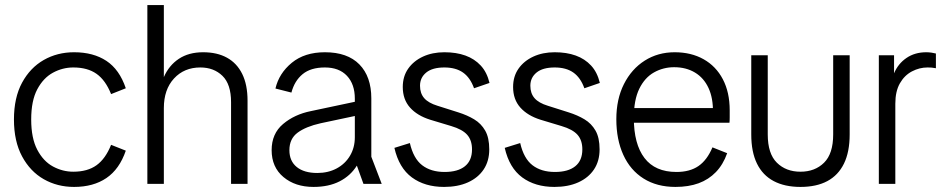

<svg xmlns="http://www.w3.org/2000/svg" viewBox="-20 -725 3725 757"><path d="M272 12Q206 12 152.5 -18.5Q99 -49 67 -108.5Q35 -168 35 -254Q35 -340 67 -399Q99 -458 152.5 -488.5Q206 -519 272 -519Q348 -519 399.5 -485Q451 -451 476 -377L418 -354Q396 -409 360.5 -434Q325 -459 269 -459Q227 -459 189 -438.5Q151 -418 127 -373Q103 -328 103 -254Q103 -180 127 -134.5Q151 -89 189 -68.5Q227 -48 269 -48Q325 -48 360.5 -73.5Q396 -99 418 -154L476 -131Q451 -58 399.5 -23Q348 12 272 12Z M561 0V-705H626V-421Q646 -467 685 -493Q724 -519 781 -519Q836 -519 875 -497.5Q914 -476 935 -433.5Q956 -391 956 -328V0H891V-322Q891 -393 857 -426Q823 -459 770 -459Q706 -459 666 -415.5Q626 -372 626 -299V0Z M1216 12Q1144 12 1097.5 -27Q1051 -66 1051 -133Q1051 -198 1096 -236Q1141 -274 1206 -287L1423 -333V-277L1244 -239Q1186 -226 1153.5 -202Q1121 -178 1121 -133Q1121 -90 1150 -66.5Q1179 -43 1231 -43Q1274 -43 1307.5 -61Q1341 -79 1360 -111Q1379 -143 1379 -184V-336Q1379 -393 1348 -426Q1317 -459 1261 -459Q1205 -459 1173 -432.5Q1141 -406 1129 -360L1066 -376Q1080 -436 1130.5 -477.5Q1181 -519 1261 -519Q1350 -519 1397 -471Q1444 -423 1444 -337V-107L1485 0H1413L1387 -72Q1362 -32 1319 -10Q1276 12 1216 12Z M1731 12Q1655 12 1604 -25.5Q1553 -63 1535 -142L1596 -161Q1610 -100 1644.5 -73.5Q1679 -47 1733 -47Q1785 -47 1813 -69.5Q1841 -92 1841 -136Q1841 -172 1822 -193.5Q1803 -215 1759 -228L1676 -253Q1625 -269 1596.5 -301Q1568 -333 1568 -382Q1568 -424 1589.5 -454.5Q1611 -485 1648 -502Q1685 -519 1732 -519Q1779 -519 1815 -506Q1851 -493 1875.5 -466.5Q1900 -440 1910 -398L1849 -377Q1834 -419 1805.5 -439Q1777 -459 1732 -459Q1685 -459 1660.5 -439Q1636 -419 1636 -387Q1636 -357 1652.5 -338Q1669 -319 1705 -308L1787 -282Q1822 -271 1849.5 -254.5Q1877 -238 1893 -210Q1909 -182 1909 -136Q1909 -90 1887 -57Q1865 -24 1825 -6Q1785 12 1731 12Z M2166 12Q2090 12 2039 -25.5Q1988 -63 1970 -142L2031 -161Q2045 -100 2079.5 -73.5Q2114 -47 2168 -47Q2220 -47 2248 -69.5Q2276 -92 2276 -136Q2276 -172 2257 -193.5Q2238 -215 2194 -228L2111 -253Q2060 -269 2031.5 -301Q2003 -333 2003 -382Q2003 -424 2024.5 -454.5Q2046 -485 2083 -502Q2120 -519 2167 -519Q2214 -519 2250 -506Q2286 -493 2310.5 -466.5Q2335 -440 2345 -398L2284 -377Q2269 -419 2240.5 -439Q2212 -459 2167 -459Q2120 -459 2095.5 -439Q2071 -419 2071 -387Q2071 -357 2087.5 -338Q2104 -319 2140 -308L2222 -282Q2257 -271 2284.5 -254.5Q2312 -238 2328 -210Q2344 -182 2344 -136Q2344 -90 2322 -57Q2300 -24 2260 -6Q2220 12 2166 12Z M2643 12Q2570 12 2517.5 -21Q2465 -54 2437.5 -114.5Q2410 -175 2410 -255Q2410 -334 2440 -393.5Q2470 -453 2522 -486Q2574 -519 2640 -519Q2705 -519 2754 -491.5Q2803 -464 2830 -412.5Q2857 -361 2857 -290Q2857 -275 2857 -262Q2857 -249 2856 -241H2453V-299H2819L2791 -281Q2792 -338 2773.5 -378Q2755 -418 2720 -439Q2685 -460 2638 -460Q2595 -460 2558.5 -439.5Q2522 -419 2500.5 -375Q2479 -331 2479 -260Q2479 -157 2521 -102Q2563 -47 2647 -47Q2700 -47 2734 -70.5Q2768 -94 2789 -144L2847 -121Q2831 -76 2802.5 -46.5Q2774 -17 2734.5 -2.5Q2695 12 2643 12Z M3136 12Q3074 12 3030.5 -11Q2987 -34 2964.5 -80Q2942 -126 2942 -195V-507H3007V-195Q3007 -119 3043 -83.5Q3079 -48 3136 -48Q3193 -48 3229 -83.5Q3265 -119 3265 -195V-507H3330V-195Q3330 -126 3307.5 -80Q3285 -34 3242 -11Q3199 12 3136 12Z M3445 0V-507H3505V-436Q3521 -474 3554 -496.5Q3587 -519 3632 -519Q3642 -519 3652.5 -517.5Q3663 -516 3670 -514V-456Q3660 -458 3653 -458.5Q3646 -459 3637 -459Q3605 -459 3575.5 -443.5Q3546 -428 3528 -396.5Q3510 -365 3510 -316V0Z"/></svg>

Font: TikTok Sans Light
Style: Regular
Weight: 300
Version: Version 4.000